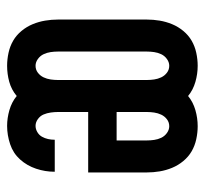

<svg xmlns="http://www.w3.org/2000/svg" viewBox="-38 -530 576 540"><g transform="rotate(90 250.0 -260.0)"><path d="M165 8Q147 8 128.5 4Q110 0 94.5 -9Q79 -18 67 -32.5Q55 -47 48 -64Q41 -81 38 -99Q35 -117 35 -135V-385Q35 -403 38 -421Q41 -439 48 -456Q55 -473 67 -487.5Q79 -502 94.5 -511Q110 -520 128.5 -524Q147 -528 165 -528Q188 -528 210.5 -521.5Q233 -515 250 -501Q267 -515 289.5 -521.5Q312 -528 335 -528Q353 -528 371.5 -524Q390 -520 405.5 -511Q421 -502 433 -487.5Q445 -473 452 -456Q459 -439 462 -421Q465 -403 465 -385V-220H295V-135Q295 -125 296.5 -114.5Q298 -104 302 -94.5Q306 -85 315 -78.5Q324 -72 334 -72Q343 -72 351.5 -77Q360 -82 364.5 -90Q369 -98 371 -107Q373 -116 373 -125V-126H463V-125Q463 -99 454.5 -73.5Q446 -48 428.5 -28.5Q411 -9 385.5 -0.5Q360 8 334 8Q312 8 289.5 1.5Q267 -5 250 -19Q232 -4 210 2Q188 8 165 8ZM295 -300H375V-385Q375 -395 373.5 -405.5Q372 -416 367.5 -425.5Q363 -435 354 -441.5Q345 -448 335 -448Q324 -448 315.5 -441.5Q307 -435 302.5 -425.5Q298 -416 296.5 -405.5Q295 -395 295 -385ZM165 -72Q176 -72 184.5 -78.5Q193 -85 197.5 -94.5Q202 -104 203.5 -114.5Q205 -125 205 -135V-385Q205 -395 203.5 -405.5Q202 -416 197.5 -425.5Q193 -435 184.5 -441.5Q176 -448 165 -448Q155 -448 146 -441.5Q137 -435 132.5 -425.5Q128 -416 126.5 -405.5Q125 -395 125 -385V-135Q125 -125 126.5 -114.5Q128 -104 132.5 -94.5Q137 -85 146 -78.5Q155 -72 165 -72Z"/></g></svg>

Font: Iosevka SS18 Medium
Style: Regular
Weight: 500
Monospace: yes
Designer: Belleve Invis
Foundry: Belleve Invis
Version: Version 25.1.1; ttfautohint (v1.8.4)